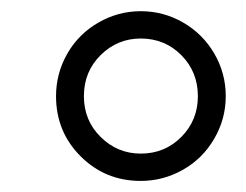

<svg xmlns="http://www.w3.org/2000/svg" viewBox="-20 -685 440 343"><path d="M80.1 -513.2Q80.1 -553.7 100.1 -588.9Q120.1 -624 155.5 -644.5Q190.9 -665 231.4 -665Q272 -665 307.1 -644.8Q342.3 -624.5 362.8 -589.4Q383.3 -554.2 383.3 -513.2Q383.3 -472.2 362.5 -436.8Q341.8 -401.4 306.6 -381.6Q271.5 -361.8 231.4 -361.8Q168 -361.8 124 -405.8Q80.1 -449.7 80.1 -513.2ZM129.9 -513.2Q129.9 -469.7 159.9 -440.2Q189.9 -410.6 231.4 -410.6Q274.4 -410.6 304 -440.4Q333.5 -470.2 333.5 -513.2Q333.5 -556.6 304 -586.4Q274.4 -616.2 231.4 -616.2Q189.9 -616.2 159.9 -586.7Q129.9 -557.1 129.9 -513.2Z"/></svg>

Font: Tinos
Style: Italic
Weight: 400
Italic angle: -16.333°
Designer: Steve Matteson
Foundry: Monotype Imaging Inc.
Version: Version 1.32